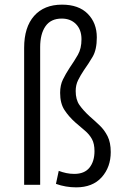

<svg xmlns="http://www.w3.org/2000/svg" viewBox="-20 -796 511 827"><path d="M308 11Q263 11 221 -4L233 -60Q249 -54 265.5 -50.5Q282 -47 300 -47Q344 -47 365.5 -74Q387 -101 387 -145Q387 -177 376 -197Q365 -217 346 -233Q327 -249 304 -269Q276 -294 257.5 -322.5Q239 -351 239 -396Q239 -429 251 -453.5Q263 -478 280 -504Q300 -533 315.5 -560Q331 -587 331 -627Q331 -668 307.5 -692Q284 -716 246 -716Q199 -716 176 -683Q153 -650 153 -593V0H84V-590Q84 -679 127 -727.5Q170 -776 247 -776Q319 -776 358 -736.5Q397 -697 397 -635Q397 -582 379 -551.5Q361 -521 341 -493Q327 -472 316.5 -451Q306 -430 306 -404Q306 -367 322 -344Q338 -321 365 -296Q388 -276 409 -256Q430 -236 443.5 -209Q457 -182 457 -141Q457 -76 418 -32.5Q379 11 308 11Z"/></svg>

Font: Ubuntu Sans Condensed
Style: Regular
Weight: 400
Width: 3
Designer: Dalton Maag Ltd
Foundry: Dalton Maag Ltd
Version: Version 1.006; ttfautohint (v1.8.4.7-5d5b)